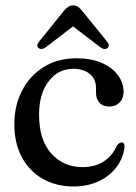

<svg xmlns="http://www.w3.org/2000/svg" viewBox="-20 -679 504 710"><path d="M437 -339.5Q437 -315.5 422.5 -300.2Q408 -285 384.5 -285Q360.5 -285 347.8 -299Q335 -313 335 -336.5V-354.5Q335 -386 312.5 -405.2Q290 -424.5 250.5 -424.5Q195 -424.5 159.8 -378.2Q124.5 -332 124.5 -255Q124.5 -161 170 -111Q215.5 -61 284.5 -61Q332.5 -61 365 -83Q397.5 -105 412 -140.5Q421.5 -152.5 429.5 -152.5Q441 -152 440.5 -135.5Q436 -95 411.2 -61.8Q386.5 -28.5 345.5 -9Q304.5 10.5 252 10.5Q187.5 10.5 138 -17.8Q88.5 -46 60.8 -97.8Q33 -149.5 33 -219.5Q33 -288.5 61.5 -343.8Q90 -399 141.8 -431.2Q193.5 -463.5 263 -463.5Q317 -463.5 356 -446.5Q395 -429.5 416 -401Q437 -372.5 437 -339.5ZM149 -504Q133 -493 122.5 -501.5Q112.5 -510.5 124.5 -525L215.5 -638Q224 -648 231.8 -653.5Q239.5 -659 250 -659Q261 -659 268.8 -653.5Q276.5 -648 284.5 -638L376 -525Q388 -510.5 377.5 -501.5Q367 -492.5 351.5 -504L250 -581.5Z"/></svg>

Font: Fraunces 72pt S050
Style: Regular
Weight: 400
Version: Version 1.000; ttfautohint (v1.8.3)